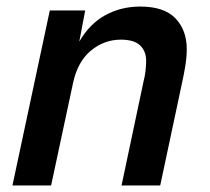

<svg xmlns="http://www.w3.org/2000/svg" viewBox="-20 -566 640 586"><path d="M18 0 132 -534H240L222 -439Q254 -494 302 -520Q350 -546 408 -546Q481 -546 515.5 -510Q550 -474 550 -416Q550 -392 545.5 -364.5Q541 -337 536 -315L469 0H351L418 -317Q422 -332 424 -348.5Q426 -365 426 -381Q426 -410 407.5 -427.5Q389 -445 349 -445Q298 -445 257.5 -411.5Q217 -378 203 -313L136 0Z"/></svg>

Font: Geist Mono SemiBold
Style: Italic
Weight: 600
Italic angle: -12°
Monospace: yes
Designer: Basement.studio, Andrés Briganti, Mateo Zaragoza
Foundry: Basement.studio, Vercel, Andrés Briganti, Guido Ferreyra, Mateo Zaragoza
Version: Version 1.500; ttfautohint (v1.8.4.7-5d5b)